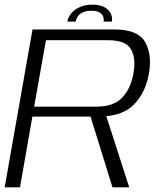

<svg xmlns="http://www.w3.org/2000/svg" viewBox="-23 -801 690 821"><path d="M-3 0H62.5L115.5 -302.5H398.5Q500 -302.5 550.2 -354.5Q600.5 -406.5 614 -488Q628 -569 597 -622Q566 -675 466.5 -675H116ZM458 0H529.5L424.5 -326.5L358 -322ZM123 -345 173.5 -629H440Q515 -629 537.2 -590.2Q559.5 -551.5 547.5 -487Q536.5 -423 499.8 -384Q463 -345 390 -345ZM373.5 -781Q341.5 -781 318.8 -771Q296 -761 282 -744.2Q268 -727.5 265 -708.5H300Q302.5 -720.5 309.8 -731Q317 -741.5 331.2 -748.2Q345.5 -755 368.5 -755Q390 -755 401.8 -748.2Q413.5 -741.5 417.8 -731Q422 -720.5 420 -708.5H455.5Q458.5 -727.5 450 -744.2Q441.5 -761 422 -771Q402.5 -781 373.5 -781Z"/></svg>

Font: Anybody SemiExpanded Light
Style: Italic
Weight: 300
Width: 6
Italic angle: -10°
Version: Version 1.113;gftools[0.9.25]